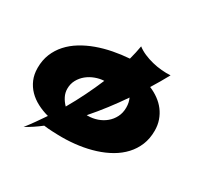

<svg xmlns="http://www.w3.org/2000/svg" viewBox="-160 -851 1156 1126"><g transform="rotate(30 418.0 -288.0)"><path d="M805.2 -275.9Q805.2 -222.2 787.4 -179Q769.5 -135.7 738 -101.8Q706.5 -67.9 663.6 -43.2Q620.6 -18.6 570.3 -2.7Q520 13.2 464.4 21Q408.7 28.8 352.1 28.8Q336.4 28.8 320.3 28.3Q304.2 27.8 288.1 27.1Q272 26.4 256.8 25.1Q241.7 23.9 229 22Q204.1 41.5 179 58.1Q153.8 74.7 127.9 88.9Q152.3 58.1 174.8 26.1Q197.3 -5.9 219.2 -38.1Q178.7 -48.8 143.3 -67.4Q107.9 -85.9 81.8 -112.5Q55.7 -139.2 40.8 -174.1Q25.9 -209 25.9 -252.9Q25.9 -304.7 43.2 -347.2Q60.5 -389.6 91.3 -423.8Q122.1 -458 164.1 -483.6Q206.1 -509.3 255.1 -527.1Q304.2 -544.9 358.4 -555.4Q412.6 -565.9 467.8 -569.8Q474.6 -594.7 479.7 -618.4Q484.9 -642.1 488.8 -665Q510.7 -647.9 539.1 -635.7Q567.4 -623.5 598.6 -615.7Q629.9 -607.9 662.1 -605Q694.3 -602.1 723.1 -604Q707.5 -575.2 690.2 -545.4Q672.9 -515.6 653.8 -484.9Q687 -471.2 714.8 -450.9Q742.7 -430.7 762.7 -404.3Q782.7 -377.9 793.9 -345.7Q805.2 -313.5 805.2 -275.9ZM282.2 -138.2Q317.4 -199.2 347.4 -260.3Q377.4 -321.3 402.8 -381.8Q373 -380.4 343.5 -369.4Q314 -358.4 290.5 -339.4Q267.1 -320.3 252.4 -293.5Q237.8 -266.6 237.8 -233.9Q237.8 -207 249.8 -183.1Q261.7 -159.2 282.2 -138.2ZM580.1 -371.1Q541.5 -314.5 500 -260.5Q458.5 -206.5 414.1 -155.8H421.9Q453.6 -155.8 484.4 -166.3Q515.1 -176.8 539.3 -196.8Q563.5 -216.8 578.1 -245.4Q592.8 -273.9 592.8 -310.1Q592.8 -328.1 589.4 -343.3Q585.9 -358.4 580.1 -371.1Z"/></g></svg>

Font: Shojumaru
Style: Regular
Weight: 400
Version: Version 1.001